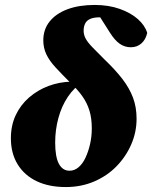

<svg xmlns="http://www.w3.org/2000/svg" viewBox="-20 -742 615 776"><path d="M246 14Q178 14 128.5 -9.5Q79 -33 51.5 -77.5Q24 -122 24 -183Q24 -235 43.5 -276.5Q63 -318 97.5 -348Q132 -378 176 -394.5Q220 -411 269 -412L286 -437L316 -411Q280 -389 254.5 -351Q229 -313 216 -265Q203 -217 203 -166Q203 -108 218 -80Q233 -52 261 -52Q281 -52 297.5 -66Q314 -80 325.5 -104.5Q337 -129 344 -159.5Q351 -190 351 -223Q351 -264 341.5 -295Q332 -326 312.5 -353.5Q293 -381 262 -410Q229 -443 204.5 -469.5Q180 -496 167.5 -522Q155 -548 155 -579Q155 -623 180.5 -655Q206 -687 252.5 -704.5Q299 -722 363 -722Q419 -722 464 -706Q509 -690 537.5 -664.5Q566 -639 575 -609Q569 -582 551.5 -566.5Q534 -551 509 -551Q484 -551 464 -565Q444 -579 425 -609L371 -694H437L441 -656Q431 -663 422 -666.5Q413 -670 404 -671Q395 -672 383 -672Q359 -672 344.5 -665.5Q330 -659 324 -646.5Q318 -634 318 -618Q318 -601 326.5 -585.5Q335 -570 354 -550.5Q373 -531 403 -501Q446 -460 474.5 -423Q503 -386 517.5 -347.5Q532 -309 532 -262Q532 -208 510.5 -158.5Q489 -109 451 -70Q413 -31 360.5 -8.5Q308 14 246 14Z"/></svg>

Font: Source Serif 4 Black
Style: Italic
Weight: 900
Italic angle: -12°
Designer: Frank Grießhammer
Foundry: Adobe Systems Incorporated
Version: Version 4.004;hotconv 1.0.116;makeotfexe 2.5.65601